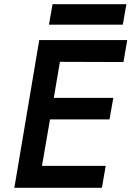

<svg xmlns="http://www.w3.org/2000/svg" viewBox="-20 -890 623 910"><path d="M212 -773 229 -870H579L562 -773ZM166 -700H238H583L565 -596L264 -597L235 -426H517L499 -324H217L179 -104H481L463 0H48Z"/></svg>

Font: Jost* Medium
Style: Italic
Weight: 500
Italic angle: -10°
Version: Version 3.7